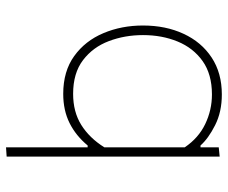

<svg xmlns="http://www.w3.org/2000/svg" viewBox="-78 -466 738 621"><g transform="rotate(90 290.5 -155.0)"><path d="M456 194V-70H450Q418.5 -32 377.5 -11.5Q336.5 9 283 9Q210 9 160.8 -26.5Q111.5 -62 86.8 -120.8Q62 -179.5 62 -249Q62 -322.5 88.8 -380.2Q115.5 -438 165.5 -471Q215.5 -504 285 -504Q341.5 -504 384.5 -482.2Q427.5 -460.5 450 -435H456V-494L486 -497V192ZM283 -23Q341.5 -23 383.8 -49.5Q426 -76 456 -124V-384Q426 -428.5 380.8 -450.2Q335.5 -472 285 -472Q219.5 -472 177 -441.8Q134.5 -411.5 113.8 -361Q93 -310.5 93 -249Q93 -190 112.5 -138.5Q132 -87 174 -55Q216 -23 283 -23Z"/></g></svg>

Font: Heraclito Thin
Style: Regular
Weight: 100
Designer: Kostas Bartsokas (font) & Cristiano Sobral (main changes)
Foundry: Kostas Bartsokas (font) & Cristiano Sobral (main changes)
Version: Version 1.00;July 8, 2020;FontCreator 13.0.0.2655 64-bit